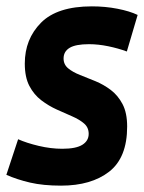

<svg xmlns="http://www.w3.org/2000/svg" viewBox="-42 -574 453 604"><path d="M-22 -24 15 -136Q42 -124 80 -115Q118 -106 154 -106Q197 -106 217 -118.5Q237 -131 237 -153Q237 -173 222.5 -185.5Q208 -198 185 -208Q162 -218 136.5 -229.5Q111 -241 88 -258.5Q65 -276 50.5 -303.5Q36 -331 36 -374Q36 -451 87 -502.5Q138 -554 247 -554Q289 -554 327.5 -546.5Q366 -539 391 -527L357 -412Q330 -422 298.5 -428.5Q267 -435 238 -435Q196 -435 177 -423.5Q158 -412 158 -390Q158 -371 172.5 -359Q187 -347 210 -338Q233 -329 258.5 -318.5Q284 -308 306.5 -291Q329 -274 343.5 -246.5Q358 -219 358 -176Q358 -78 301.5 -34Q245 10 150 10Q94 10 53 0.5Q12 -9 -22 -24Z"/></svg>

Font: Georama SemiCondensed
Style: Bold Italic
Weight: 700
Width: 4
Italic angle: -9°
Designer: Jean-Baptiste Levee
Foundry: Production Type
Version: Version 1.000